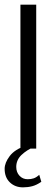

<svg xmlns="http://www.w3.org/2000/svg" viewBox="-36 -640 228 827"><path d="M52 -620H120V0H52ZM63 167Q29 167 6.5 145.5Q-16 124 -16 87Q-16 61 6 32Q28 3 77 -13L114 -9Q79 6 56.5 27.5Q34 49 34 79Q34 102 48 117Q62 132 83 132Q98 132 109.5 128Q121 124 133 113L142 143Q122 157 103 162Q84 167 63 167Z"/></svg>

Font: Smooch Sans Medium
Style: Regular
Weight: 500
Designer: Robert E. Leuschke
Foundry: Robert E. Leuschke
Version: Version 1.010; ttfautohint (v1.8.3)